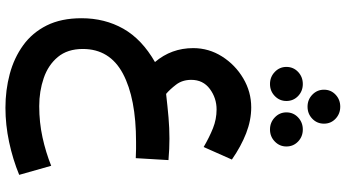

<svg xmlns="http://www.w3.org/2000/svg" viewBox="-290 -588 1215 674"><g transform="rotate(90 317.0 -250.5)"><path d="M294.4 -780.8Q294.4 -805.2 311.8 -821.5Q329.1 -837.9 354 -837.9Q378.9 -837.9 396.2 -821.5Q413.6 -805.2 413.6 -780.8Q413.6 -756.3 396.2 -739.7Q378.9 -723.1 354 -723.1Q329.1 -723.1 311.8 -740Q294.4 -756.8 294.4 -780.8ZM374 -648.9Q374 -673.3 391.6 -689.9Q409.2 -706.5 434.1 -706.5Q459 -706.5 476.3 -689.9Q493.7 -673.3 493.7 -648.9Q493.7 -625 476.3 -608.2Q459 -591.3 434.1 -591.3Q409.2 -591.3 391.6 -608.2Q374 -625 374 -648.9ZM214.4 -648.9Q214.4 -673.3 231.9 -689.9Q249.5 -706.5 274.4 -706.5Q299.3 -706.5 316.7 -689.9Q334 -673.3 334 -648.9Q334 -625 316.7 -608.2Q299.3 -591.3 274.4 -591.3Q249.5 -591.3 231.9 -608.2Q214.4 -625 214.4 -648.9ZM541.5 -234.9 534.7 -120.1Q515.1 -121.1 502.7 -121.1Q490.2 -121.1 477.5 -121.1Q324.7 -121.1 238 -75Q151.4 -28.8 151.4 65.9Q151.4 119.6 179.7 153.6Q208 187.5 253.9 203.1Q299.8 218.8 352.1 218.8Q409.2 218.8 461.7 207.3Q514.2 195.8 561.5 176.8L593.3 289.1Q539.1 311.5 478.3 324.5Q417.5 337.4 357.9 337.4Q295.9 337.4 239.3 322.3Q182.6 307.1 138.4 275.1Q94.2 243.2 68.8 192.4Q43.5 141.6 43.5 70.3Q43.5 -11.2 80.3 -76.4Q117.2 -141.6 197.3 -187.5Q148.4 -245.1 148.4 -321.8Q148.4 -376.5 177.7 -422.9Q207 -469.2 254.4 -497.3Q301.8 -525.4 356.4 -525.4Q401.4 -525.4 447.3 -507.6Q493.2 -489.7 539.6 -457.5L495.6 -358.4Q461.4 -378.4 429.7 -391.1Q397.9 -403.8 363.8 -403.8Q323.7 -403.8 291.7 -380.1Q259.8 -356.4 259.8 -314.9Q259.8 -283.7 276.6 -261.7Q293.5 -239.7 309.1 -226.6Q355.5 -231.9 392.1 -235.1Q428.7 -238.3 466.3 -238.3Q485.4 -238.3 502.2 -237.5Q519 -236.8 541.5 -234.9Z"/></g></svg>

Font: Vazirmatn RD FD SemiBold
Style: Regular
Weight: 600
Designer: Saber Rastikerdar
Foundry: Saber Rastikerdar
Version: Version 33.003